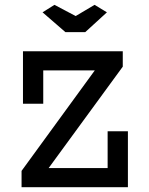

<svg xmlns="http://www.w3.org/2000/svg" viewBox="-20 -784 626 804"><path d="M76.2 -569.3H494.1V-504.9L183.6 -80.1H430.7V-234.4H515.6V0H70.3V-68.4L377 -489.3H161.1V-349.6H76.2ZM336.9 -649.4H253.9L158.2 -732.4L208 -763.7L296.9 -716.8L376 -763.7L427.7 -732.4Z"/></svg>

Font: Thabit-Bold
Style: Bold
Weight: 700
Designer: Regenerated by Nadim Shaikli
Foundry: MAK Alagha
Version: 0.01